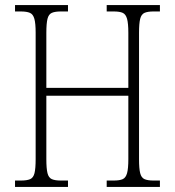

<svg xmlns="http://www.w3.org/2000/svg" viewBox="-20 -734 686 754"><path d="M39 0V-25H62Q86 -25 98.5 -30.5Q111 -36 115.5 -54Q120 -72 120 -109V-606Q120 -642 115 -660Q110 -678 97.5 -683.5Q85 -689 61 -689H39V-714H247V-689H219Q196 -689 183.5 -683.5Q171 -678 166.5 -660Q162 -642 162 -605V-389H484V-605Q484 -642 479 -660Q474 -678 462 -683.5Q450 -689 426 -689H399V-714H608V-689H583Q560 -689 547.5 -683.5Q535 -678 530.5 -660Q526 -642 526 -605V-108Q526 -72 530.5 -54Q535 -36 547.5 -30.5Q560 -25 583 -25H608V0H399V-25H426Q450 -25 462 -30.5Q474 -36 479 -54Q484 -72 484 -109V-358H162V-109Q162 -72 166.5 -54Q171 -36 183.5 -30.5Q196 -25 219 -25H247V0Z"/></svg>

Font: Noto Serif Condensed ExtraLight
Style: Regular
Weight: 200
Width: 3
Designer: Monotype Design Team
Foundry: Monotype Imaging Inc.
Version: Version 2.013; ttfautohint (v1.8.4.7-5d5b)